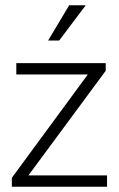

<svg xmlns="http://www.w3.org/2000/svg" viewBox="-20 -710 451 730"><path d="M382 -441 88 -43H387V0H25V-34L314 -427H42V-470H382ZM205 -556H163L243 -690H306Z"/></svg>

Font: Mukta ExtraLight
Style: Regular
Weight: 275
Designer: Girish Dalvi and Yashodeep Gholap
Foundry: Ek Type
Version: Version 2.538;PS 1.002;hotconv 16.6.51;makeotf.lib2.5.65220;